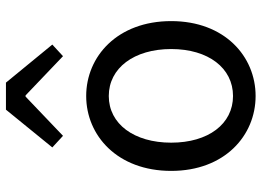

<svg xmlns="http://www.w3.org/2000/svg" viewBox="-137 -730 880 646"><g transform="rotate(-90 303.0 -407.0)"><path d="M303 13C436 13 555 -91 555 -271C555 -452 436 -557 303 -557C170 -557 51 -452 51 -271C51 -91 170 13 303 13ZM303 -63C209 -63 146 -146 146 -271C146 -396 209 -481 303 -481C397 -481 461 -396 461 -271C461 -146 397 -63 303 -63ZM130 -671 169 -635 301 -761H305L437 -635L476 -671L348 -827H257Z"/></g></svg>

Font: Source Han Sans KR Regular
Style: Regular
Weight: 400
Designer: Ryoko NISHIZUKA (kana & ideographs); Paul D. Hunt (Latin, Greek & Cyrillic); Wenlong ZHANG (bopomofo); Sandoll Communica
Foundry: Adobe Systems Incorporated
Version: Version 1.004;PS 1.004;hotconv 1.0.82;makeotf.lib2.5.63406